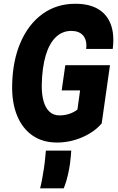

<svg xmlns="http://www.w3.org/2000/svg" viewBox="-20 -761 640 1044"><path d="M290 14Q212 14 156.8 -24.2Q101.5 -62.5 73 -132.2Q44.5 -202 46 -296Q48.5 -431 91.8 -530.5Q135 -630 211 -685Q287 -740 387.5 -740.5Q462.5 -741 511.5 -713Q560.5 -685 581.8 -630Q603 -575 593 -495H448.5Q451.5 -519.5 447 -537.8Q442.5 -556 431.8 -568.2Q421 -580.5 404.8 -586.8Q388.5 -593 368 -593Q318.5 -593 283 -558.5Q247.5 -524 228.2 -458.5Q209 -393 207 -299Q206.5 -247.5 217 -210.5Q227.5 -173.5 249.2 -153.5Q271 -133.5 303.5 -133.5Q330.5 -133.5 355.5 -141.5Q380.5 -149.5 401 -165L415.5 -269.5H315.5L335 -406.5H578L533 -90Q492.5 -42.5 426.2 -14.2Q360 14 290 14ZM198 263Q203 245 208.5 216Q214 187 219 153.5Q224 120 226.5 89.5L229.5 58H367.5L364.5 94.5Q361.5 130 355.2 162Q349 194 341.5 219.8Q334 245.5 326.5 263Z"/></svg>

Font: Spline Sans Mono
Style: Italic
Weight: 400
Italic angle: -4°
Monospace: yes
Designer: Eben Sorkin, Mirko Velimirovic
Foundry: Sorkin Type
Version: Version 1.004